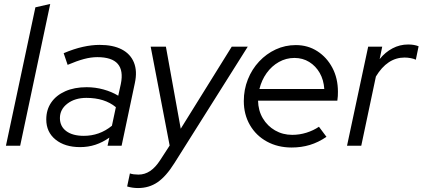

<svg xmlns="http://www.w3.org/2000/svg" viewBox="-20 -737 2137 971"><path d="M10 0 159 -700 234 -717 82 0Z M385 7Q308 7 261 -31Q214 -69 214 -133Q214 -182 239 -218.5Q264 -255 310 -275.5Q356 -296 418 -296Q462 -296 503.5 -284.5Q545 -273 578 -253L591 -312Q605 -380 575.5 -414Q546 -448 472 -448Q440 -448 404.5 -438.5Q369 -429 322 -409L302 -468Q354 -490 399 -500Q444 -510 484 -510Q552 -510 596 -487Q640 -464 657.5 -420.5Q675 -377 662 -317L595 0H524L533 -41Q499 -17 462.5 -5Q426 7 385 7ZM404 -50Q443 -50 478.5 -62.5Q514 -75 546 -101L566 -195Q509 -242 417 -242Q359 -242 321 -213Q283 -184 283 -140Q283 -98 315 -74Q347 -50 404 -50Z M678 214Q664 214 650 212Q636 210 623 206L637 140Q645 143 656.5 144.5Q668 146 680 146Q712 146 739 128Q766 110 790 73L838 -1L742 -501H819L894 -86L1152 -501H1233L862 88Q820 155 777 184.5Q734 214 678 214Z M1455 9Q1385 9 1330 -21Q1275 -51 1244 -104.5Q1213 -158 1213 -226Q1213 -284 1233.5 -335.5Q1254 -387 1290.5 -426Q1327 -465 1374.5 -487Q1422 -509 1476 -509Q1537 -509 1585 -478Q1633 -447 1661 -394Q1689 -341 1689 -273Q1689 -263 1688.5 -251.5Q1688 -240 1686 -228H1285Q1286 -178 1309 -139Q1332 -100 1371 -77.5Q1410 -55 1458 -55Q1495 -55 1530 -66Q1565 -77 1593 -96L1631 -45Q1590 -17 1547 -4Q1504 9 1455 9ZM1292 -287H1620Q1617 -333 1597 -368Q1577 -403 1544 -423.5Q1511 -444 1469 -444Q1427 -444 1390.5 -423.5Q1354 -403 1328.5 -367.5Q1303 -332 1292 -287Z M1735 0 1842 -501H1913L1900 -438Q1928 -473 1965 -492.5Q2002 -512 2044 -512Q2075 -512 2097 -503L2083 -435Q2073 -440 2057 -443Q2041 -446 2026 -446Q1939 -446 1881 -350L1807 0Z"/></svg>

Font: Red Hat Display
Style: Italic
Weight: 300
Italic angle: -12°
Designer: Pentagram, MCKL
Foundry: Pentagram, MCKL
Version: Version 1.023